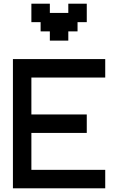

<svg xmlns="http://www.w3.org/2000/svg" viewBox="-20 -1020 640 1040"><path d="M550 0V-100H150V-300H450V-400H150V-600H550V-700H50V0ZM150 -900H200V-850H250V-800H350V-850H400V-900H450V-1000H350V-950H250V-1000H150Z"/></svg>

Font: Matrix Sans Video
Style: Regular
Weight: 400
Designer: Brad Neil
Version: Version 1.100